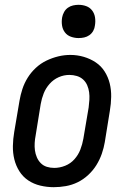

<svg xmlns="http://www.w3.org/2000/svg" viewBox="-20 -769 540 797"><path d="M203 8Q175 8 147.5 1.5Q120 -5 97.5 -20Q75 -35 60.5 -58Q46 -81 39.5 -107.5Q33 -134 33.5 -163Q34 -192 39 -221L61 -351Q65 -375 73 -399.5Q81 -424 95 -446.5Q109 -469 129 -487.5Q149 -506 173 -517.5Q197 -529 222 -535Q247 -541 272 -541Q301 -541 328 -533Q355 -525 377.5 -510Q400 -495 414.5 -472Q429 -449 435.5 -422.5Q442 -396 441.5 -367Q441 -338 436 -309L415 -179Q411 -155 402.5 -130.5Q394 -106 380 -83.5Q366 -61 346 -42.5Q326 -24 302.5 -12.5Q279 -1 253.5 3.5Q228 8 203 8ZM205 -72Q228 -72 250.5 -81Q273 -90 289 -108Q305 -126 313.5 -148Q322 -170 326 -193L348 -323Q350 -338 351 -354.5Q352 -371 350 -386Q348 -401 342 -415Q336 -429 325 -439Q314 -449 299 -453.5Q284 -458 268 -458Q245 -458 223.5 -448.5Q202 -439 186 -421Q170 -403 161.5 -381.5Q153 -360 149 -337L128 -207Q125 -192 124 -176Q123 -160 125 -145Q127 -130 133 -116Q139 -102 149.5 -91.5Q160 -81 174.5 -76.5Q189 -72 205 -72ZM306 -611Q290 -611 274.5 -616.5Q259 -622 249.5 -634.5Q240 -647 237.5 -663.5Q235 -680 238 -697Q240 -708 246 -719Q252 -730 262 -737Q272 -744 283.5 -746.5Q295 -749 306 -749Q323 -749 338 -743.5Q353 -738 362.5 -725.5Q372 -713 374.5 -696.5Q377 -680 374 -663Q373 -652 367 -641Q361 -630 351 -623Q341 -616 329.5 -613.5Q318 -611 306 -611Z"/></svg>

Font: Iosevka Slab Medium
Style: Italic
Weight: 500
Italic angle: -9°
Monospace: yes
Designer: Belleve Invis
Foundry: Belleve Invis
Version: Version 11.1.0; ttfautohint (v1.8.3)